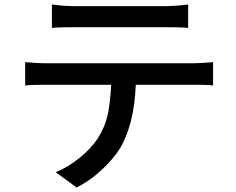

<svg xmlns="http://www.w3.org/2000/svg" viewBox="-20 -772 1040 847"><path d="M209 -752Q232 -749 257 -747Q282 -745 306 -745Q325 -745 365.5 -745Q406 -745 457.5 -745Q509 -745 561 -745Q613 -745 653 -745Q693 -745 710 -745Q733 -745 759.5 -747Q786 -749 810 -752V-649Q786 -651 760 -651.5Q734 -652 710 -652Q693 -652 653 -652Q613 -652 561.5 -652Q510 -652 458.5 -652Q407 -652 366 -652Q325 -652 307 -652Q282 -652 256 -651.5Q230 -651 209 -649ZM91 -498Q112 -496 135.5 -494.5Q159 -493 182 -493Q194 -493 233 -493Q272 -493 327.5 -493Q383 -493 446.5 -493Q510 -493 574 -493Q638 -493 693 -493Q748 -493 786.5 -493Q825 -493 836 -493Q852 -493 877 -494.5Q902 -496 920 -498V-395Q903 -397 879.5 -397.5Q856 -398 836 -398Q825 -398 786.5 -398Q748 -398 693 -398Q638 -398 574 -398Q510 -398 446.5 -398Q383 -398 327.5 -398Q272 -398 233 -398Q194 -398 182 -398Q159 -398 135 -397.5Q111 -397 91 -395ZM580 -445Q580 -350 565 -272Q550 -194 517 -131Q499 -98 468.5 -63.5Q438 -29 400 2Q362 33 318 55L226 -12Q281 -35 331 -75.5Q381 -116 411 -161Q449 -220 460 -291.5Q471 -363 472 -445Z"/></svg>

Font: Noto Sans JP Thin Medium
Style: Regular
Weight: 500
Version: Version 2.004-H2;hotconv 1.0.118;makeotfexe 2.5.65603